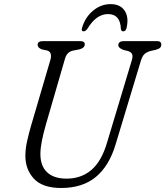

<svg xmlns="http://www.w3.org/2000/svg" viewBox="-20 -900 804 934"><path d="M500.5 -205.5 620.5 -604.5Q626.5 -623 623.5 -634.2Q620.5 -645.5 603.5 -651.5L579.5 -657.5Q555.5 -667 555.5 -680Q555.5 -700 583 -700H743.5Q764.5 -700 764.5 -683.5Q764.5 -673.5 758.8 -667.8Q753 -662 737 -657.5L710.5 -651.5Q692 -646 682 -636.2Q672 -626.5 665 -603.5L542.5 -198Q511 -92.5 446 -39Q381 14.5 277.5 14.5Q186.5 14.5 144.5 -31.2Q102.5 -77 103.5 -144.5Q103.5 -176 112.2 -215Q121 -254 132 -291.5L225.5 -610Q230 -626.5 226.5 -638.5Q223 -650.5 209 -654.5L184.5 -659.5Q163 -667 163 -682.5Q163.5 -700 189.5 -700H370.5Q392.5 -700 392.5 -684.5Q392.5 -676 386.2 -669.8Q380 -663.5 365 -659.5L333.5 -653.5Q305 -646.5 296 -614L202.5 -291.5Q191 -251 184 -216.2Q177 -181.5 176.5 -153Q176 -93.5 208.8 -62.2Q241.5 -31 304 -31Q374.5 -31 424 -72.8Q473.5 -114.5 500.5 -205.5ZM505 -831.5Q448 -831.5 405 -759.5Q395.5 -747.5 387.5 -747.5Q373.5 -747.5 379.5 -766Q395 -817 433.2 -848.5Q471.5 -880 518 -880Q565 -880 586.2 -848.2Q607.5 -816.5 596 -765.5Q592.5 -747.5 579 -747.5Q570 -747.5 568 -759.5Q565.5 -831.5 505 -831.5Z"/></svg>

Font: Fraunces 72pt S100 Light
Style: Italic
Weight: 300
Italic angle: -16°
Version: Version 1.000; ttfautohint (v1.8.3)